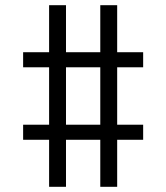

<svg xmlns="http://www.w3.org/2000/svg" viewBox="-20 -737 640 739"><path d="M169 -18V-199H69V-257H169V-478H69V-536H169V-717H234V-536H366V-717H431V-536H531V-478H431V-257H531V-199H431V-18H366V-199H234V-18ZM234 -257H366V-478H234Z"/></svg>

Font: Iosevka Curly Slab LtEx
Style: Regular
Weight: 300
Width: 7
Monospace: yes
Designer: Belleve Invis
Foundry: Belleve Invis
Version: Version 11.1.0; ttfautohint (v1.8.3)